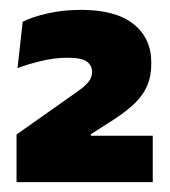

<svg xmlns="http://www.w3.org/2000/svg" viewBox="-20 -732 344 389"><path d="M289.5 -363H13.5V-459.5L105 -524Q123 -537 136.8 -546.5Q150.5 -556 158.5 -565.2Q166.5 -574.5 166.5 -585.5V-586.5Q166.5 -599.5 156 -607.2Q145.5 -615 116 -615Q90 -615 62.5 -608.2Q35 -601.5 15.5 -594L26 -688Q46 -698 77 -705Q108 -712 144.5 -712Q214.5 -712 250.5 -683.2Q286.5 -654.5 286.5 -605.5V-602Q286.5 -578 278.5 -559Q270.5 -540 253.8 -523.5Q237 -507 210 -489.5L164 -460V-443L108.5 -457H289.5Z"/></svg>

Font: Anek Devanagari Medium ExtraBold
Style: Regular
Weight: 800
Version: Version 1.003